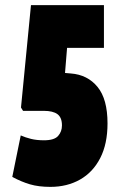

<svg xmlns="http://www.w3.org/2000/svg" viewBox="-20 -720 460 750"><path d="M28 -29 61 -191Q79 -183 101 -177.5Q123 -172 152 -172Q192 -172 207 -189Q222 -206 222 -230Q222 -261 204.5 -274Q187 -287 151 -287H70L62 -300L101 -700H386V-533H242L234 -435L257 -433Q322 -428 361 -380.5Q400 -333 400 -238Q400 -158 371.5 -102.5Q343 -47 292.5 -18.5Q242 10 177 10Q131 10 97 0Q63 -10 28 -29Z"/></svg>

Font: Georama ExtraCondensed Black
Style: Regular
Weight: 900
Width: 2
Designer: Jean-Baptiste Levee
Foundry: Production Type
Version: Version 1.000